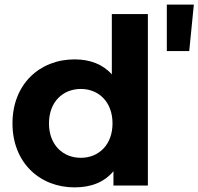

<svg xmlns="http://www.w3.org/2000/svg" viewBox="-20 -803 859 831"><path d="M702 -783V-582H799L819 -783ZM464 -481C425 -525 369 -546 303 -546C151 -546 34 -438 34 -269C34 -100 151 8 303 8C375 8 432 -15 471 -62V0H620V-742H464ZM330 -120C252 -120 192 -176 192 -269C192 -362 252 -418 330 -418C407 -418 467 -362 467 -269C467 -176 407 -120 330 -120Z"/></svg>

Font: AWKNG-Font
Style: Bold
Weight: 700
Designer: Awakening Church
Foundry: Awakening Church
Version: Version 1.700;PS 001.700;hotconv 1.0.88;makeotf.lib2.5.64775